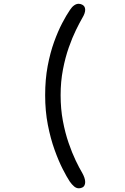

<svg xmlns="http://www.w3.org/2000/svg" viewBox="-20 -782 659 1012"><path d="M413.5 206.5Q408.5 208.5 404.2 209.5Q400 210.5 395.5 210.5Q382.5 210.5 370.8 200.8Q359 191 347.5 174.5Q332.5 152 310.8 109.5Q289 67 267.8 8Q246.5 -51 232.2 -123.8Q218 -196.5 218 -280Q218 -363.5 231.2 -433.8Q244.5 -504 265 -560.8Q285.5 -617.5 307.8 -660Q330 -702.5 349 -730Q359 -745.5 370.8 -753.8Q382.5 -762 394.5 -762Q404 -762 413 -757.5Q429 -749.5 429 -730.5Q429 -712.5 414.5 -688.5Q400 -663.5 380.5 -623.8Q361 -584 342.5 -531.5Q324 -479 311.8 -415.5Q299.5 -352 299.5 -280Q299.5 -208 311.5 -144.5Q323.5 -81 341.8 -28.2Q360 24.5 379.2 64.5Q398.5 104.5 413.5 129.5Q420.5 142 424.8 154.5Q429 167 429 177.5Q429 187.5 425.2 195.2Q421.5 203 413.5 206.5Z"/></svg>

Font: Sono Monospace
Style: Regular
Weight: 400
Designer: Tyler Finck
Foundry: Tyler Finck
Version: Version 2.112